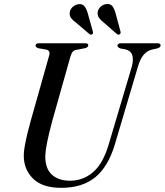

<svg xmlns="http://www.w3.org/2000/svg" viewBox="-20 -913 810 945"><path d="M516 -205.5 628 -582.5Q649 -658 597 -670L574.5 -674Q558 -679.5 558 -688Q558 -700 576 -700H756Q770.5 -700 770.5 -689.5Q770.5 -679.5 753.5 -674.5L727.5 -669Q704 -663 686.8 -643Q669.5 -623 657.5 -580.5L546 -204.5Q513 -93 449.2 -40.8Q385.5 11.5 281.5 11.5Q188 11.5 142 -34.5Q96 -80.5 97 -150Q97 -168 102.2 -196.5Q107.5 -225 115.2 -257Q123 -289 131 -317.5L221.5 -638Q229.5 -664 207.5 -669L169 -675.5Q154.5 -680.5 155 -689Q155 -700 172 -700H399.5Q414.5 -700 414.5 -690.5Q414.5 -679.5 397 -675.5L355 -667.5Q344 -665.5 337.8 -658.2Q331.5 -651 326.5 -634L237 -317Q220 -253.5 211.8 -212.2Q203.5 -171 203 -143.5Q202.5 -83.5 235.2 -53.5Q268 -23.5 324.5 -23.5Q389 -23.5 438.5 -66Q488 -108.5 516 -205.5ZM549.5 -845.5 573 -758Q575.5 -748.5 569.5 -744.5Q562.5 -740 555.5 -745.5L489.5 -803Q475 -814 466.8 -826.2Q458.5 -838.5 461 -855.5Q464 -870 476.5 -881Q489 -892 505 -893Q524 -895 533.8 -881.8Q543.5 -868.5 549.5 -845.5ZM412.5 -845.5 437 -758Q439.5 -748.5 434 -744.5Q427 -740 420 -745.5L353.5 -802Q338.5 -812.5 329.8 -824.5Q321 -836.5 323.5 -853.5Q326 -868.5 338.5 -879.5Q351 -890.5 367.5 -892.5Q386 -894.5 396.2 -881.5Q406.5 -868.5 412.5 -845.5Z"/></svg>

Font: Fraunces 72pt
Style: Italic
Weight: 400
Italic angle: -16°
Version: Version 1.000;[b76b70a41]